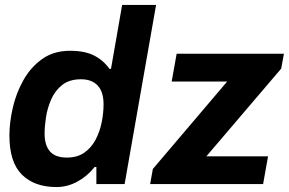

<svg xmlns="http://www.w3.org/2000/svg" viewBox="-20 -743 1166 775"><path d="M208 12Q119 12 68.5 -38Q18 -88 18 -196Q18 -248 31.5 -307.5Q45 -367 74.5 -419.5Q104 -472 150.5 -505Q197 -538 263 -538Q322 -538 359.5 -519Q397 -500 422 -465H428L473 -723H610L483 0H369V-69H362Q333 -32 292.5 -10Q252 12 208 12ZM250 -107Q292 -107 320.5 -127Q349 -147 366 -179.5Q383 -212 390.5 -249.5Q398 -287 398 -322Q398 -372 374.5 -397.5Q351 -423 307 -423Q260 -423 231 -400Q202 -377 186.5 -341.5Q171 -306 165.5 -269Q160 -232 160 -204Q160 -157 181.5 -132Q203 -107 250 -107ZM586 0 597 -61 897 -414H673L693 -526H1126L1115 -466L813 -112H1062L1042 0Z"/></svg>

Font: Archivo VF Beta
Style: Italic
Weight: 400
Italic angle: -10°
Designer: Hector Gatti
Foundry: Omnibus-Type
Version: Version 1.002